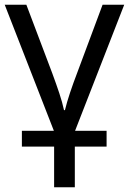

<svg xmlns="http://www.w3.org/2000/svg" viewBox="-20 -556 548 816"><path d="M508 -536 299 0H433V67H298V240H210V67H73V0H209L0 -536H92L202 -245Q219 -199 232 -160Q245 -121 252 -88H256Q264 -121 277.5 -161.5Q291 -202 309 -249L416 -536Z"/></svg>

Font: Noto Sans Living
Style: Regular
Weight: 400
Designer: Monotype Design Team
Foundry: Monotype Imaging Inc.
Version: Version 2.013; ttfautohint (v1.8.4.7-5d5b)